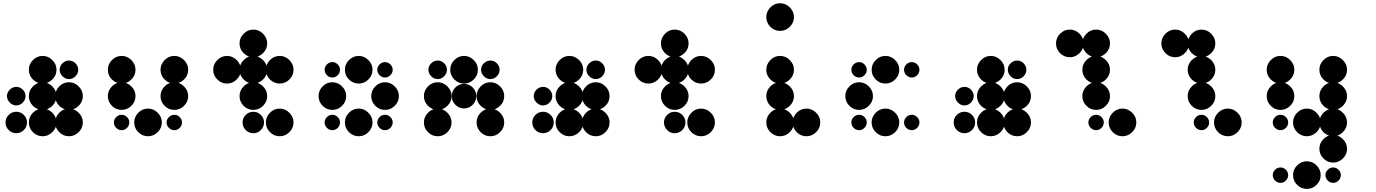

<svg xmlns="http://www.w3.org/2000/svg" viewBox="-20 -858 8707 1215"><path d="M416.7 -170.8Q451.7 -170.8 477.9 -144.6Q504.2 -118.3 504.2 -83.3Q504.2 -47.5 477.9 -21.7Q451.7 4.2 416.7 4.2Q380.8 4.2 355 -21.7Q329.2 -47.5 329.2 -83.3Q329.2 -118.3 355 -144.6Q380.8 -170.8 416.7 -170.8ZM250 -170.8Q285 -170.8 311.2 -144.6Q337.5 -118.3 337.5 -83.3Q337.5 -47.5 311.2 -21.7Q285 4.2 250 4.2Q214.2 4.2 188.3 -21.7Q162.5 -47.5 162.5 -83.3Q162.5 -118.3 188.3 -144.6Q214.2 -170.8 250 -170.8ZM83.3 -150.8Q110.8 -150.8 130.8 -130.8Q150.8 -110.8 150.8 -83.3Q150.8 -55 130.8 -35Q110.8 -15 83.3 -15Q55 -15 35 -35Q15 -55 15 -83.3Q15 -110.8 35 -130.8Q55 -150.8 83.3 -150.8ZM416.7 -337.5Q451.7 -337.5 477.9 -311.2Q504.2 -285 504.2 -250Q504.2 -214.2 477.9 -188.3Q451.7 -162.5 416.7 -162.5Q380.8 -162.5 355 -188.3Q329.2 -214.2 329.2 -250Q329.2 -285 355 -311.2Q380.8 -337.5 416.7 -337.5ZM250 -337.5Q285 -337.5 311.2 -311.2Q337.5 -285 337.5 -250Q337.5 -214.2 311.2 -188.3Q285 -162.5 250 -162.5Q214.2 -162.5 188.3 -188.3Q162.5 -214.2 162.5 -250Q162.5 -285 188.3 -311.2Q214.2 -337.5 250 -337.5ZM42.1 -290.8Q60 -308.3 83.3 -308.3Q106.7 -308.3 124.2 -290.8Q141.7 -273.3 141.7 -250Q141.7 -226.7 124.2 -208.8Q106.7 -190.8 83.3 -190.8Q60 -190.8 42.1 -208.8Q24.2 -226.7 24.2 -250Q24.2 -273.3 42.1 -290.8ZM375.4 -457.5Q393.3 -475 416.7 -475Q440 -475 457.5 -457.5Q475 -440 475 -416.7Q475 -393.3 457.5 -375.4Q440 -357.5 416.7 -357.5Q393.3 -357.5 375.4 -375.4Q357.5 -393.3 357.5 -416.7Q357.5 -440 375.4 -457.5ZM250 -504.2Q285 -504.2 311.2 -477.9Q337.5 -451.7 337.5 -416.7Q337.5 -380.8 311.2 -355Q285 -329.2 250 -329.2Q214.2 -329.2 188.3 -355Q162.5 -380.8 162.5 -416.7Q162.5 -451.7 188.3 -477.9Q214.2 -504.2 250 -504.2Z M1083.3 -131.7Q1102.5 -131.7 1117.1 -117.1Q1131.7 -102.5 1131.7 -83.3Q1131.7 -63.3 1117.1 -48.8Q1102.5 -34.2 1083.3 -34.2Q1063.3 -34.2 1048.8 -48.8Q1034.2 -63.3 1034.2 -83.3Q1034.2 -102.5 1048.8 -117.1Q1063.3 -131.7 1083.3 -131.7ZM916.7 -170.8Q951.7 -170.8 977.9 -144.6Q1004.2 -118.3 1004.2 -83.3Q1004.2 -47.5 977.9 -21.7Q951.7 4.2 916.7 4.2Q880.8 4.2 855 -21.7Q829.2 -47.5 829.2 -83.3Q829.2 -118.3 855 -144.6Q880.8 -170.8 916.7 -170.8ZM750 -131.7Q769.2 -131.7 783.8 -117.1Q798.3 -102.5 798.3 -83.3Q798.3 -63.3 783.8 -48.8Q769.2 -34.2 750 -34.2Q730 -34.2 715.4 -48.8Q700.8 -63.3 700.8 -83.3Q700.8 -102.5 715.4 -117.1Q730 -131.7 750 -131.7ZM1083.3 -337.5Q1118.3 -337.5 1144.6 -311.2Q1170.8 -285 1170.8 -250Q1170.8 -214.2 1144.6 -188.3Q1118.3 -162.5 1083.3 -162.5Q1047.5 -162.5 1021.7 -188.3Q995.8 -214.2 995.8 -250Q995.8 -285 1021.7 -311.2Q1047.5 -337.5 1083.3 -337.5ZM750 -337.5Q785 -337.5 811.3 -311.2Q837.5 -285 837.5 -250Q837.5 -214.2 811.3 -188.3Q785 -162.5 750 -162.5Q714.2 -162.5 688.3 -188.3Q662.5 -214.2 662.5 -250Q662.5 -285 688.3 -311.2Q714.2 -337.5 750 -337.5ZM1083.3 -504.2Q1118.3 -504.2 1144.6 -477.9Q1170.8 -451.7 1170.8 -416.7Q1170.8 -380.8 1144.6 -355Q1118.3 -329.2 1083.3 -329.2Q1047.5 -329.2 1021.7 -355Q995.8 -380.8 995.8 -416.7Q995.8 -451.7 1021.7 -477.9Q1047.5 -504.2 1083.3 -504.2ZM750 -504.2Q785 -504.2 811.3 -477.9Q837.5 -451.7 837.5 -416.7Q837.5 -380.8 811.3 -355Q785 -329.2 750 -329.2Q714.2 -329.2 688.3 -355Q662.5 -380.8 662.5 -416.7Q662.5 -451.7 688.3 -477.9Q714.2 -504.2 750 -504.2Z M1750 -170.8Q1785 -170.8 1811.3 -144.6Q1837.5 -118.3 1837.5 -83.3Q1837.5 -47.5 1811.3 -21.7Q1785 4.2 1750 4.2Q1714.2 4.2 1688.3 -21.7Q1662.5 -47.5 1662.5 -83.3Q1662.5 -118.3 1688.3 -144.6Q1714.2 -170.8 1750 -170.8ZM1583.3 -150.8Q1610.8 -150.8 1630.8 -130.8Q1650.8 -110.8 1650.8 -83.3Q1650.8 -55 1630.8 -35Q1610.8 -15 1583.3 -15Q1555 -15 1535 -35Q1515 -55 1515 -83.3Q1515 -110.8 1535 -130.8Q1555 -150.8 1583.3 -150.8ZM1583.3 -337.5Q1618.3 -337.5 1644.6 -311.2Q1670.8 -285 1670.8 -250Q1670.8 -214.2 1644.6 -188.3Q1618.3 -162.5 1583.3 -162.5Q1547.5 -162.5 1521.7 -188.3Q1495.8 -214.2 1495.8 -250Q1495.8 -285 1521.7 -311.2Q1547.5 -337.5 1583.3 -337.5ZM1750 -504.2Q1785 -504.2 1811.3 -477.9Q1837.5 -451.7 1837.5 -416.7Q1837.5 -380.8 1811.3 -355Q1785 -329.2 1750 -329.2Q1714.2 -329.2 1688.3 -355Q1662.5 -380.8 1662.5 -416.7Q1662.5 -451.7 1688.3 -477.9Q1714.2 -504.2 1750 -504.2ZM1583.3 -504.2Q1618.3 -504.2 1644.6 -477.9Q1670.8 -451.7 1670.8 -416.7Q1670.8 -380.8 1644.6 -355Q1618.3 -329.2 1583.3 -329.2Q1547.5 -329.2 1521.7 -355Q1495.8 -380.8 1495.8 -416.7Q1495.8 -451.7 1521.7 -477.9Q1547.5 -504.2 1583.3 -504.2ZM1416.7 -504.2Q1451.7 -504.2 1477.9 -477.9Q1504.2 -451.7 1504.2 -416.7Q1504.2 -380.8 1477.9 -355Q1451.7 -329.2 1416.7 -329.2Q1380.8 -329.2 1355 -355Q1329.2 -380.8 1329.2 -416.7Q1329.2 -451.7 1355 -477.9Q1380.8 -504.2 1416.7 -504.2ZM1583.3 -670.8Q1618.3 -670.8 1644.6 -644.6Q1670.8 -618.3 1670.8 -583.3Q1670.8 -547.5 1644.6 -521.7Q1618.3 -495.8 1583.3 -495.8Q1547.5 -495.8 1521.7 -521.7Q1495.8 -547.5 1495.8 -583.3Q1495.8 -618.3 1521.7 -644.6Q1547.5 -670.8 1583.3 -670.8Z M2416.7 -131.7Q2435.8 -131.7 2450.4 -117.1Q2465 -102.5 2465 -83.3Q2465 -63.3 2450.4 -48.8Q2435.8 -34.2 2416.7 -34.2Q2396.7 -34.2 2382.1 -48.8Q2367.5 -63.3 2367.5 -83.3Q2367.5 -102.5 2382.1 -117.1Q2396.7 -131.7 2416.7 -131.7ZM2250 -170.8Q2285 -170.8 2311.2 -144.6Q2337.5 -118.3 2337.5 -83.3Q2337.5 -47.5 2311.2 -21.7Q2285 4.2 2250 4.2Q2214.2 4.2 2188.3 -21.7Q2162.5 -47.5 2162.5 -83.3Q2162.5 -118.3 2188.3 -144.6Q2214.2 -170.8 2250 -170.8ZM2083.3 -131.7Q2102.5 -131.7 2117.1 -117.1Q2131.7 -102.5 2131.7 -83.3Q2131.7 -63.3 2117.1 -48.8Q2102.5 -34.2 2083.3 -34.2Q2063.3 -34.2 2048.8 -48.8Q2034.2 -63.3 2034.2 -83.3Q2034.2 -102.5 2048.8 -117.1Q2063.3 -131.7 2083.3 -131.7ZM2416.7 -337.5Q2451.7 -337.5 2477.9 -311.2Q2504.2 -285 2504.2 -250Q2504.2 -214.2 2477.9 -188.3Q2451.7 -162.5 2416.7 -162.5Q2380.8 -162.5 2355 -188.3Q2329.2 -214.2 2329.2 -250Q2329.2 -285 2355 -311.2Q2380.8 -337.5 2416.7 -337.5ZM2083.3 -337.5Q2118.3 -337.5 2144.6 -311.2Q2170.8 -285 2170.8 -250Q2170.8 -214.2 2144.6 -188.3Q2118.3 -162.5 2083.3 -162.5Q2047.5 -162.5 2021.7 -188.3Q1995.8 -214.2 1995.8 -250Q1995.8 -285 2021.7 -311.2Q2047.5 -337.5 2083.3 -337.5ZM2416.7 -465Q2435.8 -465 2450.4 -450.4Q2465 -435.8 2465 -416.7Q2465 -396.7 2450.4 -382.1Q2435.8 -367.5 2416.7 -367.5Q2396.7 -367.5 2382.1 -382.1Q2367.5 -396.7 2367.5 -416.7Q2367.5 -435.8 2382.1 -450.4Q2396.7 -465 2416.7 -465ZM2250 -504.2Q2285 -504.2 2311.2 -477.9Q2337.5 -451.7 2337.5 -416.7Q2337.5 -380.8 2311.2 -355Q2285 -329.2 2250 -329.2Q2214.2 -329.2 2188.3 -355Q2162.5 -380.8 2162.5 -416.7Q2162.5 -451.7 2188.3 -477.9Q2214.2 -504.2 2250 -504.2ZM2083.3 -465Q2102.5 -465 2117.1 -450.4Q2131.7 -435.8 2131.7 -416.7Q2131.7 -396.7 2117.1 -382.1Q2102.5 -367.5 2083.3 -367.5Q2063.3 -367.5 2048.8 -382.1Q2034.2 -396.7 2034.2 -416.7Q2034.2 -435.8 2048.8 -450.4Q2063.3 -465 2083.3 -465Z M3083.3 -170.8Q3118.3 -170.8 3144.6 -144.6Q3170.8 -118.3 3170.8 -83.3Q3170.8 -47.5 3144.6 -21.7Q3118.3 4.2 3083.3 4.2Q3047.5 4.2 3021.7 -21.7Q2995.8 -47.5 2995.8 -83.3Q2995.8 -118.3 3021.7 -144.6Q3047.5 -170.8 3083.3 -170.8ZM2750 -170.8Q2785 -170.8 2811.3 -144.6Q2837.5 -118.3 2837.5 -83.3Q2837.5 -47.5 2811.3 -21.7Q2785 4.2 2750 4.2Q2714.2 4.2 2688.3 -21.7Q2662.5 -47.5 2662.5 -83.3Q2662.5 -118.3 2688.3 -144.6Q2714.2 -170.8 2750 -170.8ZM3083.3 -337.5Q3118.3 -337.5 3144.6 -311.2Q3170.8 -285 3170.8 -250Q3170.8 -214.2 3144.6 -188.3Q3118.3 -162.5 3083.3 -162.5Q3047.5 -162.5 3021.7 -188.3Q2995.8 -214.2 2995.8 -250Q2995.8 -285 3021.7 -311.2Q3047.5 -337.5 3083.3 -337.5ZM2861.7 -304.6Q2885 -327.5 2916.7 -327.5Q2948.3 -327.5 2971.2 -304.6Q2994.2 -281.7 2994.2 -250Q2994.2 -218.3 2971.2 -195Q2948.3 -171.7 2916.7 -171.7Q2885 -171.7 2861.7 -195Q2838.3 -218.3 2838.3 -250Q2838.3 -281.7 2861.7 -304.6ZM2750 -337.5Q2785 -337.5 2811.3 -311.2Q2837.5 -285 2837.5 -250Q2837.5 -214.2 2811.3 -188.3Q2785 -162.5 2750 -162.5Q2714.2 -162.5 2688.3 -188.3Q2662.5 -214.2 2662.5 -250Q2662.5 -285 2688.3 -311.2Q2714.2 -337.5 2750 -337.5ZM3042.1 -457.5Q3060 -475 3083.3 -475Q3106.7 -475 3124.2 -457.5Q3141.7 -440 3141.7 -416.7Q3141.7 -393.3 3124.2 -375.4Q3106.7 -357.5 3083.3 -357.5Q3060 -357.5 3042.1 -375.4Q3024.2 -393.3 3024.2 -416.7Q3024.2 -440 3042.1 -457.5ZM2916.7 -504.2Q2951.7 -504.2 2977.9 -477.9Q3004.2 -451.7 3004.2 -416.7Q3004.2 -380.8 2977.9 -355Q2951.7 -329.2 2916.7 -329.2Q2880.8 -329.2 2855 -355Q2829.2 -380.8 2829.2 -416.7Q2829.2 -451.7 2855 -477.9Q2880.8 -504.2 2916.7 -504.2ZM2708.8 -457.5Q2726.7 -475 2750 -475Q2773.3 -475 2790.8 -457.5Q2808.3 -440 2808.3 -416.7Q2808.3 -393.3 2790.8 -375.4Q2773.3 -357.5 2750 -357.5Q2726.7 -357.5 2708.8 -375.4Q2690.8 -393.3 2690.8 -416.7Q2690.8 -440 2708.8 -457.5Z M3750 -170.8Q3785 -170.8 3811.3 -144.6Q3837.5 -118.3 3837.5 -83.3Q3837.5 -47.5 3811.3 -21.7Q3785 4.2 3750 4.2Q3714.2 4.2 3688.3 -21.7Q3662.5 -47.5 3662.5 -83.3Q3662.5 -118.3 3688.3 -144.6Q3714.2 -170.8 3750 -170.8ZM3583.3 -170.8Q3618.3 -170.8 3644.6 -144.6Q3670.8 -118.3 3670.8 -83.3Q3670.8 -47.5 3644.6 -21.7Q3618.3 4.2 3583.3 4.2Q3547.5 4.2 3521.7 -21.7Q3495.8 -47.5 3495.8 -83.3Q3495.8 -118.3 3521.7 -144.6Q3547.5 -170.8 3583.3 -170.8ZM3416.7 -150.8Q3444.2 -150.8 3464.2 -130.8Q3484.2 -110.8 3484.2 -83.3Q3484.2 -55 3464.2 -35Q3444.2 -15 3416.7 -15Q3388.3 -15 3368.3 -35Q3348.3 -55 3348.3 -83.3Q3348.3 -110.8 3368.3 -130.8Q3388.3 -150.8 3416.7 -150.8ZM3750 -337.5Q3785 -337.5 3811.3 -311.2Q3837.5 -285 3837.5 -250Q3837.5 -214.2 3811.3 -188.3Q3785 -162.5 3750 -162.5Q3714.2 -162.5 3688.3 -188.3Q3662.5 -214.2 3662.5 -250Q3662.5 -285 3688.3 -311.2Q3714.2 -337.5 3750 -337.5ZM3583.3 -337.5Q3618.3 -337.5 3644.6 -311.2Q3670.8 -285 3670.8 -250Q3670.8 -214.2 3644.6 -188.3Q3618.3 -162.5 3583.3 -162.5Q3547.5 -162.5 3521.7 -188.3Q3495.8 -214.2 3495.8 -250Q3495.8 -285 3521.7 -311.2Q3547.5 -337.5 3583.3 -337.5ZM3375.4 -290.8Q3393.3 -308.3 3416.7 -308.3Q3440 -308.3 3457.5 -290.8Q3475 -273.3 3475 -250Q3475 -226.7 3457.5 -208.8Q3440 -190.8 3416.7 -190.8Q3393.3 -190.8 3375.4 -208.8Q3357.5 -226.7 3357.5 -250Q3357.5 -273.3 3375.4 -290.8ZM3708.8 -457.5Q3726.7 -475 3750 -475Q3773.3 -475 3790.8 -457.5Q3808.3 -440 3808.3 -416.7Q3808.3 -393.3 3790.8 -375.4Q3773.3 -357.5 3750 -357.5Q3726.7 -357.5 3708.8 -375.4Q3690.8 -393.3 3690.8 -416.7Q3690.8 -440 3708.8 -457.5ZM3583.3 -504.2Q3618.3 -504.2 3644.6 -477.9Q3670.8 -451.7 3670.8 -416.7Q3670.8 -380.8 3644.6 -355Q3618.3 -329.2 3583.3 -329.2Q3547.5 -329.2 3521.7 -355Q3495.8 -380.8 3495.8 -416.7Q3495.8 -451.7 3521.7 -477.9Q3547.5 -504.2 3583.3 -504.2Z M4416.7 -170.8Q4451.7 -170.8 4477.9 -144.6Q4504.2 -118.3 4504.2 -83.3Q4504.2 -47.5 4477.9 -21.7Q4451.7 4.2 4416.7 4.2Q4380.8 4.2 4355 -21.7Q4329.2 -47.5 4329.2 -83.3Q4329.2 -118.3 4355 -144.6Q4380.8 -170.8 4416.7 -170.8ZM4250 -150.8Q4277.5 -150.8 4297.5 -130.8Q4317.5 -110.8 4317.5 -83.3Q4317.5 -55 4297.5 -35Q4277.5 -15 4250 -15Q4221.7 -15 4201.7 -35Q4181.7 -55 4181.7 -83.3Q4181.7 -110.8 4201.7 -130.8Q4221.7 -150.8 4250 -150.8ZM4250 -337.5Q4285 -337.5 4311.2 -311.2Q4337.5 -285 4337.5 -250Q4337.5 -214.2 4311.2 -188.3Q4285 -162.5 4250 -162.5Q4214.2 -162.5 4188.3 -188.3Q4162.5 -214.2 4162.5 -250Q4162.5 -285 4188.3 -311.2Q4214.2 -337.5 4250 -337.5ZM4416.7 -504.2Q4451.7 -504.2 4477.9 -477.9Q4504.2 -451.7 4504.2 -416.7Q4504.2 -380.8 4477.9 -355Q4451.7 -329.2 4416.7 -329.2Q4380.8 -329.2 4355 -355Q4329.2 -380.8 4329.2 -416.7Q4329.2 -451.7 4355 -477.9Q4380.8 -504.2 4416.7 -504.2ZM4250 -504.2Q4285 -504.2 4311.2 -477.9Q4337.5 -451.7 4337.5 -416.7Q4337.5 -380.8 4311.2 -355Q4285 -329.2 4250 -329.2Q4214.2 -329.2 4188.3 -355Q4162.5 -380.8 4162.5 -416.7Q4162.5 -451.7 4188.3 -477.9Q4214.2 -504.2 4250 -504.2ZM4083.3 -504.2Q4118.3 -504.2 4144.6 -477.9Q4170.8 -451.7 4170.8 -416.7Q4170.8 -380.8 4144.6 -355Q4118.3 -329.2 4083.3 -329.2Q4047.5 -329.2 4021.7 -355Q3995.8 -380.8 3995.8 -416.7Q3995.8 -451.7 4021.7 -477.9Q4047.5 -504.2 4083.3 -504.2ZM4250 -670.8Q4285 -670.8 4311.2 -644.6Q4337.5 -618.3 4337.5 -583.3Q4337.5 -547.5 4311.2 -521.7Q4285 -495.8 4250 -495.8Q4214.2 -495.8 4188.3 -521.7Q4162.5 -547.5 4162.5 -583.3Q4162.5 -618.3 4188.3 -644.6Q4214.2 -670.8 4250 -670.8Z M5083.3 -170.8Q5118.3 -170.8 5144.6 -144.6Q5170.8 -118.3 5170.8 -83.3Q5170.8 -47.5 5144.6 -21.7Q5118.3 4.2 5083.3 4.2Q5047.5 4.2 5021.7 -21.7Q4995.8 -47.5 4995.8 -83.3Q4995.8 -118.3 5021.7 -144.6Q5047.5 -170.8 5083.3 -170.8ZM4916.7 -170.8Q4951.7 -170.8 4977.9 -144.6Q5004.2 -118.3 5004.2 -83.3Q5004.2 -47.5 4977.9 -21.7Q4951.7 4.2 4916.7 4.2Q4880.8 4.2 4855 -21.7Q4829.2 -47.5 4829.2 -83.3Q4829.2 -118.3 4855 -144.6Q4880.8 -170.8 4916.7 -170.8ZM4916.7 -337.5Q4951.7 -337.5 4977.9 -311.2Q5004.2 -285 5004.2 -250Q5004.2 -214.2 4977.9 -188.3Q4951.7 -162.5 4916.7 -162.5Q4880.8 -162.5 4855 -188.3Q4829.2 -214.2 4829.2 -250Q4829.2 -285 4855 -311.2Q4880.8 -337.5 4916.7 -337.5ZM4916.7 -504.2Q4951.7 -504.2 4977.9 -477.9Q5004.2 -451.7 5004.2 -416.7Q5004.2 -380.8 4977.9 -355Q4951.7 -329.2 4916.7 -329.2Q4880.8 -329.2 4855 -355Q4829.2 -380.8 4829.2 -416.7Q4829.2 -451.7 4855 -477.9Q4880.8 -504.2 4916.7 -504.2ZM4916.7 -837.5Q4951.7 -837.5 4977.9 -811.3Q5004.2 -785 5004.2 -750Q5004.2 -714.2 4977.9 -688.3Q4951.7 -662.5 4916.7 -662.5Q4880.8 -662.5 4855 -688.3Q4829.2 -714.2 4829.2 -750Q4829.2 -785 4855 -811.3Q4880.8 -837.5 4916.7 -837.5Z M5750 -131.7Q5769.2 -131.7 5783.8 -117.1Q5798.3 -102.5 5798.3 -83.3Q5798.3 -63.3 5783.8 -48.8Q5769.2 -34.2 5750 -34.2Q5730 -34.2 5715.4 -48.8Q5700.8 -63.3 5700.8 -83.3Q5700.8 -102.5 5715.4 -117.1Q5730 -131.7 5750 -131.7ZM5583.3 -170.8Q5618.3 -170.8 5644.6 -144.6Q5670.8 -118.3 5670.8 -83.3Q5670.8 -47.5 5644.6 -21.7Q5618.3 4.2 5583.3 4.2Q5547.5 4.2 5521.7 -21.7Q5495.8 -47.5 5495.8 -83.3Q5495.8 -118.3 5521.7 -144.6Q5547.5 -170.8 5583.3 -170.8ZM5416.7 -131.7Q5435.8 -131.7 5450.4 -117.1Q5465 -102.5 5465 -83.3Q5465 -63.3 5450.4 -48.8Q5435.8 -34.2 5416.7 -34.2Q5396.7 -34.2 5382.1 -48.8Q5367.5 -63.3 5367.5 -83.3Q5367.5 -102.5 5382.1 -117.1Q5396.7 -131.7 5416.7 -131.7ZM5416.7 -337.5Q5451.7 -337.5 5477.9 -311.2Q5504.2 -285 5504.2 -250Q5504.2 -214.2 5477.9 -188.3Q5451.7 -162.5 5416.7 -162.5Q5380.8 -162.5 5355 -188.3Q5329.2 -214.2 5329.2 -250Q5329.2 -285 5355 -311.2Q5380.8 -337.5 5416.7 -337.5ZM5750 -465Q5769.2 -465 5783.8 -450.4Q5798.3 -435.8 5798.3 -416.7Q5798.3 -396.7 5783.8 -382.1Q5769.2 -367.5 5750 -367.5Q5730 -367.5 5715.4 -382.1Q5700.8 -396.7 5700.8 -416.7Q5700.8 -435.8 5715.4 -450.4Q5730 -465 5750 -465ZM5583.3 -504.2Q5618.3 -504.2 5644.6 -477.9Q5670.8 -451.7 5670.8 -416.7Q5670.8 -380.8 5644.6 -355Q5618.3 -329.2 5583.3 -329.2Q5547.5 -329.2 5521.7 -355Q5495.8 -380.8 5495.8 -416.7Q5495.8 -451.7 5521.7 -477.9Q5547.5 -504.2 5583.3 -504.2ZM5416.7 -465Q5435.8 -465 5450.4 -450.4Q5465 -435.8 5465 -416.7Q5465 -396.7 5450.4 -382.1Q5435.8 -367.5 5416.7 -367.5Q5396.7 -367.5 5382.1 -382.1Q5367.5 -396.7 5367.5 -416.7Q5367.5 -435.8 5382.1 -450.4Q5396.7 -465 5416.7 -465Z M6416.7 -170.8Q6451.7 -170.8 6477.9 -144.6Q6504.2 -118.3 6504.2 -83.3Q6504.2 -47.5 6477.9 -21.7Q6451.7 4.2 6416.7 4.2Q6380.8 4.2 6355 -21.7Q6329.2 -47.5 6329.2 -83.3Q6329.2 -118.3 6355 -144.6Q6380.8 -170.8 6416.7 -170.8ZM6250 -170.8Q6285 -170.8 6311.2 -144.6Q6337.5 -118.3 6337.5 -83.3Q6337.5 -47.5 6311.2 -21.7Q6285 4.2 6250 4.2Q6214.2 4.2 6188.3 -21.7Q6162.5 -47.5 6162.5 -83.3Q6162.5 -118.3 6188.3 -144.6Q6214.2 -170.8 6250 -170.8ZM6083.3 -150.8Q6110.8 -150.8 6130.8 -130.8Q6150.8 -110.8 6150.8 -83.3Q6150.8 -55 6130.8 -35Q6110.8 -15 6083.3 -15Q6055 -15 6035 -35Q6015 -55 6015 -83.3Q6015 -110.8 6035 -130.8Q6055 -150.8 6083.3 -150.8ZM6416.7 -337.5Q6451.7 -337.5 6477.9 -311.2Q6504.2 -285 6504.2 -250Q6504.2 -214.2 6477.9 -188.3Q6451.7 -162.5 6416.7 -162.5Q6380.8 -162.5 6355 -188.3Q6329.2 -214.2 6329.2 -250Q6329.2 -285 6355 -311.2Q6380.8 -337.5 6416.7 -337.5ZM6250 -337.5Q6285 -337.5 6311.2 -311.2Q6337.5 -285 6337.5 -250Q6337.5 -214.2 6311.2 -188.3Q6285 -162.5 6250 -162.5Q6214.2 -162.5 6188.3 -188.3Q6162.5 -214.2 6162.5 -250Q6162.5 -285 6188.3 -311.2Q6214.2 -337.5 6250 -337.5ZM6042.1 -290.8Q6060 -308.3 6083.3 -308.3Q6106.7 -308.3 6124.2 -290.8Q6141.7 -273.3 6141.7 -250Q6141.7 -226.7 6124.2 -208.8Q6106.7 -190.8 6083.3 -190.8Q6060 -190.8 6042.1 -208.8Q6024.2 -226.7 6024.2 -250Q6024.2 -273.3 6042.1 -290.8ZM6375.4 -457.5Q6393.3 -475 6416.7 -475Q6440 -475 6457.5 -457.5Q6475 -440 6475 -416.7Q6475 -393.3 6457.5 -375.4Q6440 -357.5 6416.7 -357.5Q6393.3 -357.5 6375.4 -375.4Q6357.5 -393.3 6357.5 -416.7Q6357.5 -440 6375.4 -457.5ZM6250 -504.2Q6285 -504.2 6311.2 -477.9Q6337.5 -451.7 6337.5 -416.7Q6337.5 -380.8 6311.2 -355Q6285 -329.2 6250 -329.2Q6214.2 -329.2 6188.3 -355Q6162.5 -380.8 6162.5 -416.7Q6162.5 -451.7 6188.3 -477.9Q6214.2 -504.2 6250 -504.2Z M7083.3 -170.8Q7118.3 -170.8 7144.6 -144.6Q7170.8 -118.3 7170.8 -83.3Q7170.8 -47.5 7144.6 -21.7Q7118.3 4.2 7083.3 4.2Q7047.5 4.2 7021.7 -21.7Q6995.8 -47.5 6995.8 -83.3Q6995.8 -118.3 7021.7 -144.6Q7047.5 -170.8 7083.3 -170.8ZM6916.7 -131.7Q6935.8 -131.7 6950.4 -117.1Q6965 -102.5 6965 -83.3Q6965 -63.3 6950.4 -48.8Q6935.8 -34.2 6916.7 -34.2Q6896.7 -34.2 6882.1 -48.8Q6867.5 -63.3 6867.5 -83.3Q6867.5 -102.5 6882.1 -117.1Q6896.7 -131.7 6916.7 -131.7ZM6916.7 -337.5Q6951.7 -337.5 6977.9 -311.2Q7004.2 -285 7004.2 -250Q7004.2 -214.2 6977.9 -188.3Q6951.7 -162.5 6916.7 -162.5Q6880.8 -162.5 6855 -188.3Q6829.2 -214.2 6829.2 -250Q6829.2 -285 6855 -311.2Q6880.8 -337.5 6916.7 -337.5ZM6916.7 -504.2Q6951.7 -504.2 6977.9 -477.9Q7004.2 -451.7 7004.2 -416.7Q7004.2 -380.8 6977.9 -355Q6951.7 -329.2 6916.7 -329.2Q6880.8 -329.2 6855 -355Q6829.2 -380.8 6829.2 -416.7Q6829.2 -451.7 6855 -477.9Q6880.8 -504.2 6916.7 -504.2ZM6916.7 -670.8Q6951.7 -670.8 6977.9 -644.6Q7004.2 -618.3 7004.2 -583.3Q7004.2 -547.5 6977.9 -521.7Q6951.7 -495.8 6916.7 -495.8Q6880.8 -495.8 6855 -521.7Q6829.2 -547.5 6829.2 -583.3Q6829.2 -618.3 6855 -644.6Q6880.8 -670.8 6916.7 -670.8ZM6750 -670.8Q6785 -670.8 6811.2 -644.6Q6837.5 -618.3 6837.5 -583.3Q6837.5 -547.5 6811.2 -521.7Q6785 -495.8 6750 -495.8Q6714.2 -495.8 6688.3 -521.7Q6662.5 -547.5 6662.5 -583.3Q6662.5 -618.3 6688.3 -644.6Q6714.2 -670.8 6750 -670.8Z M7750 -170.8Q7785 -170.8 7811.2 -144.6Q7837.5 -118.3 7837.5 -83.3Q7837.5 -47.5 7811.2 -21.7Q7785 4.2 7750 4.2Q7714.2 4.2 7688.3 -21.7Q7662.5 -47.5 7662.5 -83.3Q7662.5 -118.3 7688.3 -144.6Q7714.2 -170.8 7750 -170.8ZM7583.3 -131.7Q7602.5 -131.7 7617.1 -117.1Q7631.7 -102.5 7631.7 -83.3Q7631.7 -63.3 7617.1 -48.8Q7602.5 -34.2 7583.3 -34.2Q7563.3 -34.2 7548.8 -48.8Q7534.2 -63.3 7534.2 -83.3Q7534.2 -102.5 7548.8 -117.1Q7563.3 -131.7 7583.3 -131.7ZM7583.3 -337.5Q7618.3 -337.5 7644.6 -311.2Q7670.8 -285 7670.8 -250Q7670.8 -214.2 7644.6 -188.3Q7618.3 -162.5 7583.3 -162.5Q7547.5 -162.5 7521.7 -188.3Q7495.8 -214.2 7495.8 -250Q7495.8 -285 7521.7 -311.2Q7547.5 -337.5 7583.3 -337.5ZM7583.3 -504.2Q7618.3 -504.2 7644.6 -477.9Q7670.8 -451.7 7670.8 -416.7Q7670.8 -380.8 7644.6 -355Q7618.3 -329.2 7583.3 -329.2Q7547.5 -329.2 7521.7 -355Q7495.8 -380.8 7495.8 -416.7Q7495.8 -451.7 7521.7 -477.9Q7547.5 -504.2 7583.3 -504.2ZM7583.3 -670.8Q7618.3 -670.8 7644.6 -644.6Q7670.8 -618.3 7670.8 -583.3Q7670.8 -547.5 7644.6 -521.7Q7618.3 -495.8 7583.3 -495.8Q7547.5 -495.8 7521.7 -521.7Q7495.8 -547.5 7495.8 -583.3Q7495.8 -618.3 7521.7 -644.6Q7547.5 -670.8 7583.3 -670.8ZM7416.7 -670.8Q7451.7 -670.8 7477.9 -644.6Q7504.2 -618.3 7504.2 -583.3Q7504.2 -547.5 7477.9 -521.7Q7451.7 -495.8 7416.7 -495.8Q7380.8 -495.8 7355 -521.7Q7329.2 -547.5 7329.2 -583.3Q7329.2 -618.3 7355 -644.6Q7380.8 -670.8 7416.7 -670.8Z M8416.7 -170.8Q8451.7 -170.8 8477.9 -144.6Q8504.2 -118.3 8504.2 -83.3Q8504.2 -47.5 8477.9 -21.7Q8451.7 4.2 8416.7 4.2Q8380.8 4.2 8355 -21.7Q8329.2 -47.5 8329.2 -83.3Q8329.2 -118.3 8355 -144.6Q8380.8 -170.8 8416.7 -170.8ZM8416.7 -337.5Q8451.7 -337.5 8477.9 -311.2Q8504.2 -285 8504.2 -250Q8504.2 -214.2 8477.9 -188.3Q8451.7 -162.5 8416.7 -162.5Q8380.8 -162.5 8355 -188.3Q8329.2 -214.2 8329.2 -250Q8329.2 -285 8355 -311.2Q8380.8 -337.5 8416.7 -337.5ZM8416.7 201.7Q8435.8 201.7 8450.4 216.3Q8465 230.8 8465 250Q8465 270 8450.4 284.6Q8435.8 299.2 8416.7 299.2Q8396.7 299.2 8382.1 284.6Q8367.5 270 8367.5 250Q8367.5 230.8 8382.1 216.3Q8396.7 201.7 8416.7 201.7ZM8250 162.5Q8285 162.5 8311.2 188.8Q8337.5 215 8337.5 250Q8337.5 285.8 8311.2 311.7Q8285 337.5 8250 337.5Q8214.2 337.5 8188.3 311.7Q8162.5 285.8 8162.5 250Q8162.5 215 8188.3 188.8Q8214.2 162.5 8250 162.5ZM8083.3 201.7Q8102.5 201.7 8117.1 216.3Q8131.7 230.8 8131.7 250Q8131.7 270 8117.1 284.6Q8102.5 299.2 8083.3 299.2Q8063.3 299.2 8048.8 284.6Q8034.2 270 8034.2 250Q8034.2 230.8 8048.8 216.3Q8063.3 201.7 8083.3 201.7ZM8416.7 -4.2Q8451.7 -4.2 8477.9 22.1Q8504.2 48.3 8504.2 83.3Q8504.2 119.2 8477.9 145Q8451.7 170.8 8416.7 170.8Q8380.8 170.8 8355 145Q8329.2 119.2 8329.2 83.3Q8329.2 48.3 8355 22.1Q8380.8 -4.2 8416.7 -4.2ZM8416.7 -170.8Q8451.7 -170.8 8477.9 -144.6Q8504.2 -118.3 8504.2 -83.3Q8504.2 -47.5 8477.9 -21.7Q8451.7 4.2 8416.7 4.2Q8380.8 4.2 8355 -21.7Q8329.2 -47.5 8329.2 -83.3Q8329.2 -118.3 8355 -144.6Q8380.8 -170.8 8416.7 -170.8ZM8250 -170.8Q8285 -170.8 8311.2 -144.6Q8337.5 -118.3 8337.5 -83.3Q8337.5 -47.5 8311.2 -21.7Q8285 4.2 8250 4.2Q8214.2 4.2 8188.3 -21.7Q8162.5 -47.5 8162.5 -83.3Q8162.5 -118.3 8188.3 -144.6Q8214.2 -170.8 8250 -170.8ZM8083.3 -131.7Q8102.5 -131.7 8117.1 -117.1Q8131.7 -102.5 8131.7 -83.3Q8131.7 -63.3 8117.1 -48.8Q8102.5 -34.2 8083.3 -34.2Q8063.3 -34.2 8048.8 -48.8Q8034.2 -63.3 8034.2 -83.3Q8034.2 -102.5 8048.8 -117.1Q8063.3 -131.7 8083.3 -131.7ZM8416.7 -337.5Q8451.7 -337.5 8477.9 -311.2Q8504.2 -285 8504.2 -250Q8504.2 -214.2 8477.9 -188.3Q8451.7 -162.5 8416.7 -162.5Q8380.8 -162.5 8355 -188.3Q8329.2 -214.2 8329.2 -250Q8329.2 -285 8355 -311.2Q8380.8 -337.5 8416.7 -337.5ZM8083.3 -337.5Q8118.3 -337.5 8144.6 -311.2Q8170.8 -285 8170.8 -250Q8170.8 -214.2 8144.6 -188.3Q8118.3 -162.5 8083.3 -162.5Q8047.5 -162.5 8021.7 -188.3Q7995.8 -214.2 7995.8 -250Q7995.8 -285 8021.7 -311.2Q8047.5 -337.5 8083.3 -337.5ZM8416.7 -504.2Q8451.7 -504.2 8477.9 -477.9Q8504.2 -451.7 8504.2 -416.7Q8504.2 -380.8 8477.9 -355Q8451.7 -329.2 8416.7 -329.2Q8380.8 -329.2 8355 -355Q8329.2 -380.8 8329.2 -416.7Q8329.2 -451.7 8355 -477.9Q8380.8 -504.2 8416.7 -504.2ZM8083.3 -504.2Q8118.3 -504.2 8144.6 -477.9Q8170.8 -451.7 8170.8 -416.7Q8170.8 -380.8 8144.6 -355Q8118.3 -329.2 8083.3 -329.2Q8047.5 -329.2 8021.7 -355Q7995.8 -380.8 7995.8 -416.7Q7995.8 -451.7 8021.7 -477.9Q8047.5 -504.2 8083.3 -504.2Z"/></svg>

Font: 0xA000-Dots-Mono
Style: Dots-Mono
Weight: 400
Version: Version 0.1